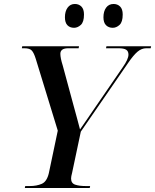

<svg xmlns="http://www.w3.org/2000/svg" viewBox="-20 -947 781 967"><path d="M105 0 107 -10H131Q164 -10 190 -21Q216 -32 226 -75L271 -289L160 -651Q151 -680 140.5 -692Q130 -704 103 -704H90L92 -714H378L376 -704H324Q284 -704 284 -676Q284 -655 296 -617L352 -410Q360 -380 368 -351.5Q376 -323 383 -295Q398 -317 414.5 -340.5Q431 -364 449 -391L598 -608Q627 -649 627 -672Q627 -689 615.5 -696.5Q604 -704 576 -704H514L516 -714H741L739 -704H717Q693 -704 672.5 -686.5Q652 -669 626 -631L387 -284L343 -76Q338 -58 338 -48Q338 -24 358.5 -17Q379 -10 411 -10H434L432 0ZM548 -807Q527 -807 514 -820Q501 -833 501 -860Q501 -890 514.5 -908.5Q528 -927 552 -927Q572 -927 585 -914Q598 -901 598 -874Q598 -836 582 -821.5Q566 -807 548 -807ZM353 -807Q332 -807 319.5 -820Q307 -833 307 -860Q307 -890 320.5 -908.5Q334 -927 357 -927Q377 -927 390 -914Q403 -901 403 -874Q403 -836 387 -821.5Q371 -807 353 -807Z"/></svg>

Font: Noto Serif Display Medium
Style: Italic
Weight: 500
Italic angle: -12°
Designer: Monotype Design Team
Foundry: Monotype Imaging Inc.
Version: Version 2.009